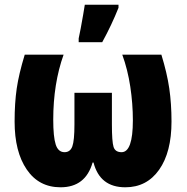

<svg xmlns="http://www.w3.org/2000/svg" viewBox="-20 -785 792 815"><path d="M414 -606Q454 -679 483 -752V-765H340Q338 -752 333 -722.5Q328 -693 322.5 -664Q317 -635 314 -622V-606ZM499 -553Q522 -490 533 -417.5Q544 -345 544 -274Q544 -139 496 -139Q469 -139 462 -161.5Q455 -184 455 -257V-391H296V-257Q296 -188 287 -163.5Q278 -139 254 -139Q227 -139 216.5 -171.5Q206 -204 206 -277Q206 -430 250 -553H85Q60 -471 51 -409.5Q42 -348 42 -269Q42 -141 93.5 -65.5Q145 10 237 10Q343 10 373 -95H377Q404 10 512 10Q603 10 655.5 -64.5Q708 -139 708 -269Q708 -345 698.5 -410Q689 -475 665 -553Z"/></svg>

Font: Noto Sans Display Condensed Black
Style: Regular
Weight: 900
Width: 3
Designer: Monotype Design team
Foundry: Monotype Imaging Inc.
Version: 1.000